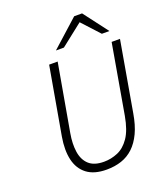

<svg xmlns="http://www.w3.org/2000/svg" viewBox="-165 -1032 991 1155"><g transform="rotate(-20 330.0 -455.0)"><path d="M317.5 12Q238 12 191.8 -23.2Q145.5 -58.5 131 -121.2Q116.5 -184 131 -267.5L207 -700H261.5L185.5 -269Q174 -204 181.8 -151.5Q189.5 -99 222.2 -68.5Q255 -38 318.5 -38Q364 -38 406.8 -56Q449.5 -74 481.8 -120.8Q514 -167.5 529.5 -254.5L607 -700H660.5L582.5 -252.5Q570.5 -180.5 546.8 -130.2Q523 -80 489.5 -48.5Q456 -17 412.8 -2.5Q369.5 12 317.5 12ZM274.5 -766 448 -922H498.5L617 -766H568.5L466.5 -877L325.5 -766Z"/></g></svg>

Font: Overpass ExtraLight
Style: Italic
Weight: 250
Italic angle: -10°
Designer: Delve Withrington, Dave Bailey, Thomas Jockin
Foundry: Delve Fonts LLC
Version: Version 4.000